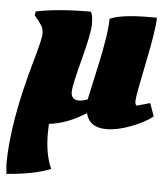

<svg xmlns="http://www.w3.org/2000/svg" viewBox="-51 -479 649 742"><g transform="rotate(5 273.5 -108.5)"><path d="M1 218 -2 180Q-2 18 69 -230Q93 -314 93 -333Q93 -352 85.5 -364.5Q78 -377 57 -402L59 -417Q141 -435 272 -435Q280 -421 280 -386.5Q280 -352 252.5 -248Q225 -144 225 -120Q225 -89 255 -89Q270 -89 289 -96Q289 -98 317.5 -226.5Q346 -355 346 -414Q392 -434 500 -434H528Q528 -389 501 -258.5Q474 -128 473.5 -108.5Q473 -89 481 -89L531 -103L549 -53Q520 -29 466.5 -8.5Q413 12 371 12Q304 12 291 -43Q217 4 148 11Q147 31 147 49Q147 129 172 184Q107 210 1 218Z"/></g></svg>

Font: Oleo Script
Style: Bold
Weight: 700
Designer: Soytutype
Foundry: Soytutype
Version: Version 1.002